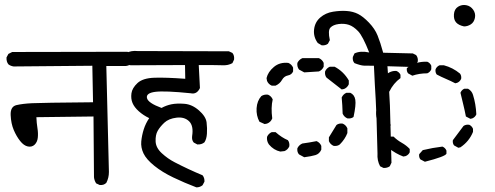

<svg xmlns="http://www.w3.org/2000/svg" viewBox="-20 -766 2040 791"><path d="M390.6 -3.9 376 -10.7Q368.2 -23.4 367.2 -36.1L365.2 -286.1L129.9 -283.2Q130.9 -258.8 134.3 -237.8Q137.7 -216.8 135.7 -198.7Q133.8 -180.7 122.6 -169.9Q111.3 -159.2 94.7 -162.6Q78.1 -166 63 -185.1Q47.9 -204.1 36.6 -230.5Q25.4 -256.8 23.9 -292Q22.5 -327.1 47.9 -333Q73.2 -338.9 111.8 -340.8Q150.4 -342.8 363.3 -344.7L360.4 -495.1L36.1 -492.2Q23.4 -494.1 14.6 -501Q5.9 -511.7 6.8 -529.3L14.6 -543.9L30.3 -551.8L504.9 -552.7L520.5 -545.9Q529.3 -534.2 528.3 -518.6L520.5 -502.9Q509.8 -495.1 498 -494.1H418L428.7 -57.6Q428.7 -33.2 418 -12.7Q407.2 -2 390.6 -3.9Z M789.1 5.9Q740.2 -12.7 694.3 -34.7Q648.4 -56.6 615.7 -83Q583 -109.4 571.3 -133.8Q559.6 -158.2 562 -183.6Q564.5 -209 572.3 -233.4Q580.1 -257.8 594.7 -279.3Q570.3 -291 551.8 -307.6Q533.2 -324.2 525.9 -341.8Q518.6 -359.4 521.5 -381.3Q524.4 -403.3 546.4 -423.8Q568.4 -444.3 616.7 -445.8Q665 -447.3 743.2 -441.4L742.2 -498L518.6 -497.1Q506.8 -498 498 -504.9Q490.2 -515.6 491.2 -532.2L498 -546.9Q520.5 -558.6 546.9 -555.7L922.9 -554.7L937.5 -547.9Q946.3 -537.1 944.3 -520.5L937.5 -505.9Q919.9 -496.1 898.4 -497.1Q877 -498 798.8 -498L803.7 -403.3Q791 -376 765.6 -381.8Q659.2 -392.6 620.1 -387.7Q581.1 -382.8 585.4 -362.3Q589.8 -341.8 645.5 -321.3Q665 -332 686.5 -336.4Q708 -340.8 739.7 -338.4Q771.5 -335.9 799.8 -311Q828.1 -286.1 831.1 -261.7Q834 -237.3 832.5 -215.3Q831.1 -193.4 822.3 -179.7Q810.5 -169.9 793 -170.9L778.3 -178.7Q769.5 -188.5 771.5 -205.1Q778.3 -248 758.8 -266.6Q739.3 -285.2 707 -281.2Q674.8 -277.3 656.7 -260.3Q638.7 -243.2 629.4 -226.6Q620.1 -210 621.1 -183.6Q622.1 -157.2 646.5 -134.8Q670.9 -112.3 699.2 -97.7Q727.5 -83 756.8 -69.3Q786.1 -55.7 814.5 -43.9Q823.2 -33.2 822.3 -17.6L814.5 -2.9Q803.7 5.9 789.1 5.9Z M1559.6 -74.2 1545.9 -81.1Q1533.2 -104.5 1535.2 -133.8Q1531.2 -304.7 1527.8 -356.9Q1524.4 -409.2 1520.5 -495.1Q1492.2 -495.1 1479 -495.6Q1465.8 -496.1 1440.4 -505.9Q1431.6 -515.6 1433.6 -531.2L1440.4 -545.9Q1464.8 -557.6 1501 -549.8Q1474.6 -617.2 1455.6 -637.2Q1436.5 -657.2 1417.5 -663.6Q1398.4 -669.9 1375.5 -667Q1352.5 -664.1 1341.3 -652.3Q1330.1 -640.6 1338.9 -600.6L1331.1 -585.9Q1321.3 -578.1 1305.7 -579.1L1289.1 -588.9Q1270.5 -614.3 1273.9 -644.5Q1277.3 -674.8 1299.3 -693.8Q1321.3 -712.9 1352.1 -717.8Q1382.8 -722.7 1408.7 -720.7Q1434.6 -718.8 1455.1 -708.5Q1475.6 -698.2 1500 -672.9Q1524.4 -647.5 1535.6 -619.6Q1546.9 -591.8 1558.6 -548.8L1680.7 -545.9L1694.3 -539.1Q1703.1 -528.3 1701.2 -512.7L1694.3 -499Q1684.6 -492.2 1672.9 -490.2L1576.2 -493.2Q1585 -371.1 1586.4 -332Q1587.9 -293 1592.8 -95.7L1585.9 -81.1Q1575.2 -73.2 1559.6 -74.2ZM1233.4 -118.2 1211.9 -129.9Q1203.1 -139.6 1205.1 -155.3Q1211.9 -168.9 1225.6 -174.8Q1254.9 -178.7 1284.2 -184.6Q1297.9 -178.7 1303.7 -165V-149.4Q1295.9 -131.8 1279.3 -127Q1262.7 -122.1 1233.4 -118.2ZM1134.8 -141.6Q1107.4 -147.5 1087.9 -170.9Q1078.1 -184.6 1080.1 -202.1Q1085.9 -215.8 1099.6 -221.7H1115.2Q1140.6 -199.2 1166 -188.5Q1173.8 -178.7 1171.9 -163.1Q1166 -149.4 1152.3 -143.6ZM1354.5 -165Q1340.8 -170.9 1335 -184.6V-200.2L1366.2 -251Q1376 -258.8 1391.6 -256.8Q1405.3 -251 1411.1 -237.3V-217.8Q1401.4 -192.4 1379.9 -170.9Q1370.1 -163.1 1354.5 -165ZM1070.3 -254.9 1048.8 -264.6Q1035.2 -290 1037.1 -320.3Q1039.1 -350.6 1056.6 -370.1Q1068.4 -377.9 1084 -376Q1097.7 -370.1 1103.5 -356.4Q1095.7 -323.2 1101.6 -278.3Q1095.7 -262.7 1080.1 -256.8ZM1411.1 -278.3Q1397.5 -284.2 1391.6 -297.9Q1390.6 -334 1387.7 -364.3Q1393.6 -377.9 1407.2 -383.8H1422.9Q1440.4 -376 1443.8 -355Q1447.3 -334 1436.5 -284.2Q1426.8 -276.4 1411.1 -278.3ZM1387.7 -397.5 1325.2 -446.3Q1317.4 -456.1 1319.3 -471.7Q1325.2 -485.4 1338.9 -491.2H1358.4Q1395.5 -471.7 1417 -434.6V-418.9Q1411.1 -405.3 1397.5 -399.4ZM1099.6 -413.1Q1085.9 -418.9 1080.1 -432.6L1078.1 -444.3Q1084 -469.7 1108.4 -490.2Q1132.8 -510.7 1168 -506.8Q1181.6 -501 1187.5 -487.3V-471.7Q1181.6 -458 1166 -455.1Q1150.4 -452.1 1141.6 -436.5Q1132.8 -420.9 1115.2 -413.1ZM1233.4 -467.8 1211.9 -479.5Q1203.1 -491.2 1205.1 -506.8Q1211.9 -520.5 1225.6 -526.4H1293.9Q1307.6 -520.5 1313.5 -506.8V-491.2Q1307.6 -477.5 1293.9 -471.7Z M1730.5 -99.6 1711.9 -109.4Q1705.1 -118.2 1707 -130.9L1721.7 -147.5Q1761.7 -157.2 1802.7 -162.1Q1814.5 -157.2 1819.3 -145.5V-132.8Q1814.5 -121.1 1730.5 -99.6ZM1641.6 -121.1Q1610.4 -132.8 1582 -155.3Q1570.3 -168.9 1572.3 -186.5Q1577.1 -198.2 1588.9 -203.1H1601.6Q1616.2 -188.5 1635.3 -177.7Q1654.3 -167 1668 -152.3V-138.7Q1663.1 -127.9 1651.4 -123ZM1868.2 -157.2 1850.6 -167Q1843.8 -175.8 1845.7 -188.5L1889.6 -247.1Q1899.4 -253.9 1913.1 -252Q1923.8 -247.1 1928.7 -235.4V-222.7Q1913.1 -183.6 1877 -159.2ZM1563.5 -232.4 1544.9 -242.2Q1525.4 -274.4 1530.3 -316.4L1538.1 -334Q1548.8 -342.8 1563.5 -340.8Q1575.2 -335.9 1580.1 -324.2Q1580.1 -289.1 1589.8 -250Q1585 -238.3 1574.2 -233.4ZM1918 -276.4 1899.4 -286.1Q1894.5 -311.5 1888.7 -335Q1882.8 -358.4 1877 -383.8Q1881.8 -395.5 1892.6 -400.4H1908.2Q1923.8 -391.6 1928.7 -375Q1940.4 -337.9 1942.4 -294.9Q1937.5 -283.2 1925.8 -278.3ZM1561.5 -383.8Q1549.8 -388.7 1544.9 -400.4L1543 -411.1Q1548.8 -437.5 1568.8 -456.5Q1588.9 -475.6 1613.3 -473.6Q1625 -468.8 1629.9 -458V-444.3Q1600.6 -422.9 1584 -388.7Q1575.2 -381.8 1561.5 -383.8ZM1855.5 -422.9Q1836.9 -432.6 1817.4 -440.9Q1797.9 -449.2 1779.3 -459Q1772.5 -467.8 1774.4 -480.5Q1779.3 -492.2 1791 -497.1H1808.6Q1845.7 -487.3 1875 -462.9Q1881.8 -454.1 1879.9 -441.4Q1875 -429.7 1863.3 -424.8ZM1678.7 -454.1 1661.1 -463.9Q1654.3 -472.7 1656.2 -485.4Q1691.4 -513.7 1740.2 -511.7Q1752 -506.8 1756.8 -495.1V-480.5Q1752 -468.8 1740.2 -463.9Q1707 -463.9 1678.7 -454.1ZM1891.6 -657.2Q1869.1 -662.1 1858.9 -673.8Q1848.6 -685.5 1850.1 -707Q1851.6 -728.5 1867.2 -738.3Q1882.8 -748 1900.9 -744.6Q1918.9 -741.2 1929.7 -725.6Q1940.4 -710 1936.5 -691.9Q1932.6 -673.8 1919.4 -665.5Q1906.2 -657.2 1891.6 -657.2Z"/></svg>

Font: NaikaiFont
Style: Regular
Weight: 400
Version: Version 1.67